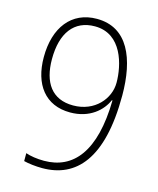

<svg xmlns="http://www.w3.org/2000/svg" viewBox="-111 -803 733 891"><g transform="rotate(15 255.5 -357.5)"><path d="M177 10C339 10 449 -106 449 -411C449 -588 393 -725 244 -725C122 -725 51 -632 51 -490C51 -359 115 -273 235 -273C330 -273 386 -327 408 -378H411C407 -131 317 -25 176 -25C143 -25 110 -30 88 -38V0C111 6 146 10 177 10ZM240 -308C138 -308 90 -378 90 -491C90 -616 144 -689 244 -689C375 -689 408 -545 408 -462C408 -385 344 -308 240 -308Z"/></g></svg>

Font: Noto Sans Malayalam SemiCondensed ExtraLight
Style: Regular
Weight: 200
Width: 4
Designer: Jelle Bosma - Monotype Design Team
Foundry: Monotype Imaging Inc.
Version: Version 2.104